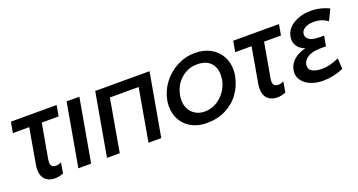

<svg xmlns="http://www.w3.org/2000/svg" viewBox="-36 -952 2636 1412"><g transform="rotate(-20 1281.5 -246.5)"><path d="M412 -492 397 -408H265L217 -137Q215 -121 215 -115Q215 -74 255 -74Q280 -74 298 -86L284 -3Q251 11 218 11Q170 11 142.5 -16Q115 -43 115 -92Q115 -109 118 -128L167 -408H39L54 -492Z M590 -492H490L403 0H503Z M714 -492 627 0H727L799 -410H1024L952 0H1052L1139 -492Z M1719 -247Q1723 -268 1723 -293Q1723 -353 1695 -401Q1667 -449 1616 -476.5Q1565 -504 1498 -504Q1423 -504 1356.5 -469.5Q1290 -435 1245.5 -375.5Q1201 -316 1188 -245Q1184 -224 1184 -199Q1184 -139 1211.5 -91Q1239 -43 1289.5 -16Q1340 11 1406 11Q1491 11 1557.5 -23Q1624 -57 1665 -116Q1706 -175 1719 -247ZM1622 -290Q1622 -266 1618 -246Q1609 -200 1580.5 -160.5Q1552 -121 1510.5 -97.5Q1469 -74 1422 -74Q1361 -74 1323.5 -112.5Q1286 -151 1286 -212Q1286 -229 1289 -247Q1297 -295 1324 -334.5Q1351 -374 1392.5 -397Q1434 -420 1482 -420Q1551 -420 1586.5 -384.5Q1622 -349 1622 -290Z M2152 -492 2137 -408H2005L1957 -137Q1955 -121 1955 -115Q1955 -74 1995 -74Q2020 -74 2038 -86L2024 -3Q1991 11 1958 11Q1910 11 1882.5 -16Q1855 -43 1855 -92Q1855 -109 1858 -128L1907 -408H1779L1794 -492Z M2339 -74Q2398 -74 2472 -107L2477 -23Q2396 11 2317 11Q2266 11 2224.5 -5Q2183 -21 2159 -50.5Q2135 -80 2135 -117Q2135 -123 2137 -137Q2145 -182 2180.5 -213.5Q2216 -245 2273 -258Q2236 -273 2217 -298Q2198 -323 2198 -355Q2198 -361 2200 -375Q2211 -435 2269 -469.5Q2327 -504 2406 -504Q2477 -504 2546 -471L2505 -385Q2460 -420 2396 -420Q2353 -420 2325 -402.5Q2297 -385 2297 -355Q2297 -329 2323.5 -314Q2350 -299 2399 -299H2435L2421 -220H2381Q2310 -220 2274 -194.5Q2238 -169 2238 -133Q2238 -100 2268.5 -87Q2299 -74 2339 -74Z"/></g></svg>

Font: Geom
Style: Italic
Weight: 400
Italic angle: -10°
Version: Version 1.102